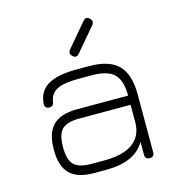

<svg xmlns="http://www.w3.org/2000/svg" viewBox="-101 -757 783 846"><g transform="rotate(-15 290.5 -334.5)"><path d="M266 -523Q251 -536.5 263 -553L353 -659Q367 -676.5 383 -662Q398 -648.5 386 -632L296 -526Q282 -508.5 266 -523ZM225 0Q149.5 0 114.8 -34.8Q80 -69.5 80 -145Q80 -221 115 -256Q150 -291 225 -291H458Q457.5 -361.5 427.5 -390.2Q397.5 -419 325 -419H267Q199 -419 168 -403.2Q137 -387.5 131 -350Q129.5 -340.5 124.8 -335.2Q120 -330 110 -330Q99.5 -330 94 -335.8Q88.5 -341.5 89 -352Q93 -409 137.2 -435Q181.5 -461 267 -461H325Q416.5 -461 458.2 -419.2Q500 -377.5 500 -286V-21Q500 0 479 0Q458 0 458 -21V-80Q412 0 281 0ZM225 -42H281Q333.5 -42 371.8 -54Q410 -66 432.2 -92Q454.5 -118 458 -160V-249H225Q167.5 -249 144.8 -226.2Q122 -203.5 122 -145Q122 -87.5 144.8 -64.8Q167.5 -42 225 -42Z"/></g></svg>

Font: Jura Light Light
Style: Regular
Weight: 300
Version: Version 5.106